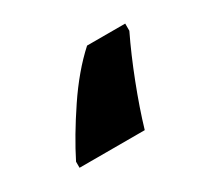

<svg xmlns="http://www.w3.org/2000/svg" viewBox="-53 -10 321 301"><g transform="rotate(-30 107.5 140.0)"><path d="M195 73Q179 106 163.5 146Q148 186 138 220H20V209Q38 173 66.5 130.5Q95 88 126 60H195Z"/></g></svg>

Font: Noto Sans Display Condensed ExtraBold
Style: Regular
Weight: 800
Width: 3
Designer: Monotype Design Team
Foundry: Monotype Imaging Inc.
Version: Version 2.003